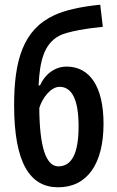

<svg xmlns="http://www.w3.org/2000/svg" viewBox="-20 -786 497 816"><path d="M40 -339C40 -92 108 10 227 10C351 10 420 -90 420 -260C420 -417 362 -503 263 -503C214 -503 171 -471 150 -423H144C149 -527 167 -598 230 -633C265 -653 363 -667 417 -672L406 -766C316 -757 253 -741 212 -722C78 -661 40 -529 40 -339ZM228 -79C174 -79 148 -166 147 -327C160 -370 196 -417 233 -417C287 -417 314 -360 314 -249C314 -136 286 -79 228 -79Z"/></svg>

Font: Noto Sans Display Condensed Medium
Style: Regular
Weight: 500
Width: 3
Designer: Monotype Design Team
Foundry: Monotype Imaging Inc.
Version: Version 1.900